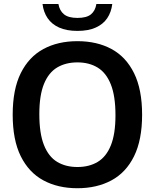

<svg xmlns="http://www.w3.org/2000/svg" viewBox="-20 -962 800 991"><path d="M379.5 9.5Q279 9.5 204 -31Q129 -71.5 87.2 -155.5Q45.5 -239.5 45.5 -370Q45.5 -500.5 87.2 -584.5Q129 -668.5 204 -709Q279 -749.5 379.5 -749.5Q480.5 -749.5 555.5 -709Q630.5 -668.5 672 -584.2Q713.5 -500 713.5 -370Q713.5 -240 672 -155.8Q630.5 -71.5 555.2 -31Q480 9.5 379.5 9.5ZM379.5 -100Q440.5 -100 484.5 -126.5Q528.5 -153 552.2 -211.8Q576 -270.5 576 -367Q576 -466.5 552 -526.5Q528 -586.5 484 -613.2Q440 -640 379.5 -640Q319.5 -640 275.2 -613.8Q231 -587.5 207 -528.8Q183 -470 183 -373Q183 -273 207 -213Q231 -153 275 -126.5Q319 -100 379.5 -100ZM380 -802.5Q323.5 -802.5 285.2 -819.8Q247 -837 225.8 -868.2Q204.5 -899.5 199.5 -941.5H281.5Q287.5 -906.5 310.5 -888Q333.5 -869.5 380 -869.5Q427 -869.5 449.5 -888Q472 -906.5 477.5 -941.5H559.5Q554.5 -899.5 533.5 -868.2Q512.5 -837 474.2 -819.8Q436 -802.5 380 -802.5Z"/></svg>

Font: Encode Sans Condensed Thin SemiBold
Style: Regular
Weight: 600
Version: Version 3.002